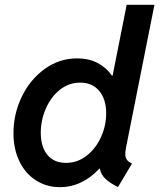

<svg xmlns="http://www.w3.org/2000/svg" viewBox="-20 -772 664 800"><path d="M396 -69.3H394Q360.4 -32.7 318.6 -12.5Q276.9 7.8 229.5 7.8Q174.3 7.8 130.1 -20.3Q85.9 -48.3 61 -99.6Q36.1 -150.9 36.1 -217.8Q36.1 -296.9 70.6 -368.7Q105 -440.4 166 -484.6Q227.1 -528.8 301.8 -528.8Q349.1 -528.8 385.7 -510Q422.4 -491.2 446.3 -457H449.2L507.8 -752H623.5L505.4 -158.7Q502 -139.2 502 -130.4Q502 -116.2 508.3 -106.9Q514.6 -97.7 529.8 -90.3L471.7 7.3Q437.5 -9.3 418.9 -27.3Q400.4 -45.4 396 -69.3ZM422.4 -299.8Q422.4 -358.4 393.6 -393.1Q364.7 -427.7 314.5 -427.7Q266.6 -427.7 229 -397.5Q191.4 -367.2 170.7 -318.8Q149.9 -270.5 149.9 -218.8Q149.9 -160.2 177.5 -126.7Q205.1 -93.3 254.9 -93.3Q302.7 -93.3 341.1 -123.3Q379.4 -153.3 400.9 -200.9Q422.4 -248.5 422.4 -299.8Z"/></svg>

Font: Reddit Sans Vanilla SemiBold
Style: Italic
Weight: 600
Italic angle: -11.25°
Designer: Stephen Hutchings
Version: Version 1.013